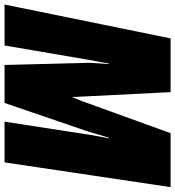

<svg xmlns="http://www.w3.org/2000/svg" viewBox="-22 -766 751 822"><g transform="rotate(90 353.0 -355.5)"><path d="M-38.1 0H137.2L199.2 -362.8L214.4 -445.8H216.8L213.9 -405.8L211.4 -362.8L220.7 0H383.3L506.8 -361.3L519 -403.3L532.2 -447.3H534.7C531.2 -432.1 521 -373 519 -360.8L463.4 0H637.7L743.7 -710.9H512.7L375.5 -332L367.2 -311C363.8 -303.2 361.3 -296.4 359.4 -291H357.4C357.4 -302.2 357.4 -319.8 356 -332L336.9 -710.9H106.9Z"/></g></svg>

Font: Roboto Flex Super Cond Black
Style: Italic
Weight: 900
Width: 3
Italic angle: -10°
Designer: Berlow after Robertson
Foundry: Google
Version: Version 3.200;Glyphs 3.3 (3311)